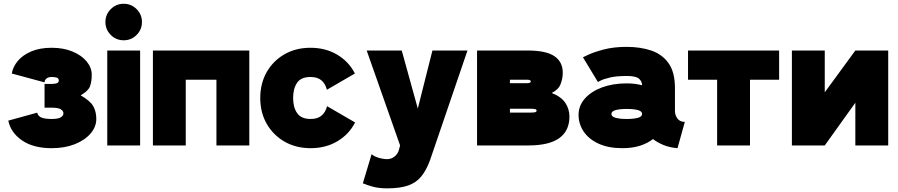

<svg xmlns="http://www.w3.org/2000/svg" viewBox="-20 -778 4805 1027"><path d="M256.3 -329.1Q274.9 -329.1 284.7 -333Q294.4 -336.9 294.4 -347.7Q294.4 -358.9 284.7 -362.5Q274.9 -366.2 256.3 -366.2Q238.3 -366.2 228.3 -357.7Q218.3 -349.1 218.3 -337.4L43 -384.8Q49.3 -421.4 75.7 -452.6Q102.1 -483.9 147.7 -503.2Q193.4 -522.5 256.3 -522.5Q319.3 -522.5 367.7 -502.4Q416 -482.4 443.4 -449.5Q470.7 -416.5 470.7 -377.9Q470.7 -340.8 461.2 -315.9Q451.7 -291 411.6 -268.1Q462.4 -238.8 478.8 -210Q495.1 -181.2 495.1 -141.6Q495.1 -99.6 464.6 -64Q434.1 -28.3 380.4 -6.8Q326.7 14.6 256.3 14.6Q157.7 14.6 97.4 -27.3Q37.1 -69.3 24.4 -132.8L178.7 -175.3Q184.1 -155.8 202.9 -148.7Q221.7 -141.6 256.3 -141.6Q291 -141.6 305.2 -150.4Q319.3 -159.2 319.3 -171.9Q319.3 -184.6 305.2 -193.4Q291 -202.1 256.3 -202.1H218.3V-329.1Z M553.7 0V-507.8H729.5V0ZM543.9 -660.2Q543.9 -700.7 572.5 -729.2Q601.1 -757.8 641.6 -757.8Q682.1 -757.8 710.7 -729.2Q739.3 -700.7 739.3 -660.2Q739.3 -619.6 710.7 -591.1Q682.1 -562.5 641.6 -562.5Q601.1 -562.5 572.5 -591.1Q543.9 -619.6 543.9 -660.2Z M797.9 -507.8H1313.5V0H1137.7V-351.6H973.6V0H797.9Z M1547.9 -253.9Q1547.9 -203.6 1569.6 -172.6Q1591.3 -141.6 1641.6 -141.6Q1679.7 -141.6 1700.7 -160.2Q1721.7 -178.7 1729.5 -210L1879.4 -123Q1847.2 -59.6 1784.9 -22.5Q1722.7 14.6 1641.6 14.6Q1563.5 14.6 1502.7 -20Q1441.9 -54.7 1407 -115.2Q1372.1 -175.8 1372.1 -253.9Q1372.1 -332 1406.7 -392.6Q1441.4 -453.1 1502 -487.8Q1562.5 -522.5 1640.6 -522.5Q1721.7 -522.5 1783.9 -485.4Q1846.2 -448.2 1878.4 -384.8L1728.5 -297.9Q1720.7 -329.6 1699.7 -347.9Q1678.7 -366.2 1640.6 -366.2Q1590.3 -366.2 1569.1 -335.2Q1547.9 -304.2 1547.9 -253.9Z M2280.8 77.1Q2260.7 132.3 2233.4 165.8Q2206.1 199.2 2162.8 214.4Q2119.6 229.5 2051.3 229.5Q2006.8 229.5 1974.1 220.5Q1941.4 211.4 1920.9 202.6L1967.8 46.4Q1979.5 58.1 2004.4 65.7Q2029.3 73.2 2051.3 73.2Q2073.2 73.2 2091.1 58.8Q2108.9 44.4 2114.3 21.5L2120.1 0L1941.4 -507.8H2128.9L2214.8 -197.3L2293 -507.8H2480.5L2307.1 0Z M2931.2 -280.8Q2982.4 -260.3 3004.2 -227.3Q3025.9 -194.3 3025.9 -154.3Q3025.9 -78.6 2971.7 -39.3Q2917.5 0 2805.2 0H2531.7V-507.8H2802.2Q2901.4 -507.8 2945.8 -477.3Q2990.2 -446.8 2990.2 -389.2Q2990.2 -357.9 2978.5 -327.9Q2966.8 -297.9 2931.2 -280.8ZM2707.5 -351.6V-333H2798.3Q2819.3 -333 2819.3 -342.3Q2819.3 -351.6 2798.3 -351.6ZM2707.5 -175.8H2818.4Q2836.9 -175.8 2843.5 -178Q2850.1 -180.2 2850.1 -186Q2850.1 -191.9 2843.5 -194.1Q2836.9 -196.3 2818.4 -196.3H2707.5Z M3309.1 14.6Q3234.4 14.6 3181.9 -9.5Q3129.4 -33.7 3102.1 -74.2Q3074.7 -114.7 3074.7 -163.6Q3074.7 -212.4 3108.2 -250.5Q3141.6 -288.6 3199.7 -310.3Q3257.8 -332 3332.5 -332Q3377.4 -332 3414.6 -321.8Q3414.1 -343.8 3397.2 -357.7Q3380.4 -371.6 3332.5 -371.6Q3277.3 -371.6 3243.4 -363.5Q3209.5 -355.5 3193.8 -347.4Q3178.2 -339.4 3178.2 -339.4L3098.1 -471.7Q3098.1 -471.7 3127.7 -485.6Q3157.2 -499.5 3210 -513.4Q3262.7 -527.3 3332.5 -527.3Q3404.8 -527.3 3463.1 -507.8Q3521.5 -488.3 3555.9 -440.2Q3590.3 -392.1 3590.3 -306.6V-184.1Q3590.3 -162.1 3603.5 -144Q3616.7 -126 3643.1 -126L3604 14.6Q3561.5 11.2 3528.8 -2.4Q3496.1 -16.1 3472.7 -34.2Q3444.3 -11.7 3403.3 1.5Q3362.3 14.6 3309.1 14.6ZM3414.6 -168.5Q3414.6 -183.1 3391.8 -189.2Q3369.1 -195.3 3332.5 -195.3Q3295.9 -195.3 3273.2 -189.2Q3250.5 -183.1 3250.5 -168.5Q3250.5 -153.8 3273.2 -147.7Q3295.9 -141.6 3332.5 -141.6Q3369.1 -141.6 3391.8 -147.7Q3414.6 -153.8 3414.6 -168.5Z M3991.7 0H3815.9V-351.6H3660.2V-507.8H4147.5V-351.6H3991.7Z M4555.2 -507.8H4731V0H4555.2V-228.5L4391.6 0H4215.8V-507.8H4391.6V-284.2Z"/></svg>

Font: Giphurs Black
Style: Regular
Weight: 900
Version: Version 0.920; ttfautohint (v1.8.4.7-5d5b)